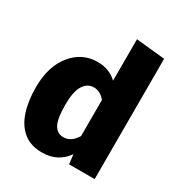

<svg xmlns="http://www.w3.org/2000/svg" viewBox="-182 -885 959 1027"><g transform="rotate(30 297.5 -371.5)"><path d="M227 18Q157 18 112.5 -18Q68 -54 46.5 -118.5Q25 -183 25 -268Q25 -398 87.5 -474.5Q150 -551 245 -551Q317 -551 365 -505V-761L543 -743V0H385L378 -59Q325 18 227 18ZM285 -110Q333 -110 365 -163V-386Q335 -423 295 -423Q255 -423 231.5 -385Q208 -347 208 -267Q208 -180 227.5 -145Q247 -110 285 -110Z"/></g></svg>

Font: Trujillo ExtraBold
Style: Regular
Weight: 800
Designer: Fira Sans original fonts by bBox Type GmbH, Carrois Corporate GbR, & Edenspiekermann AG / Changes by Cristiano Sobral
Foundry: Fira Sans original fonts by bBox Type GmbH, Carrois Corporate GbR, & Edenspiekermann AG / Changes by Cristiano Sobral
Version: Version 4.301;July 28, 2020;FontCreator 13.0.0.2655 64-bit